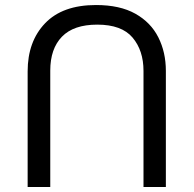

<svg xmlns="http://www.w3.org/2000/svg" viewBox="-20 -734 771 764"><path d="M640 -452Q640 -526 610 -585.5Q580 -645 518.5 -679.5Q457 -714 362 -714Q229 -714 159.5 -641.5Q90 -569 90 -450V10H180V-453Q180 -540 226.5 -588Q273 -636 367 -636Q464 -636 507.5 -584.5Q551 -533 551 -452V10H640Z"/></svg>

Font: sinhala15
Style: Book
Weight: 400
Designer: Jelle Bosma - Monotype Design Team
Foundry: Monotype Imaging Inc.
Version: Version 2.003